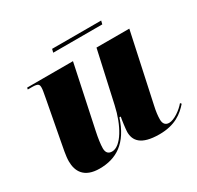

<svg xmlns="http://www.w3.org/2000/svg" viewBox="-142 -808 1008 983"><g transform="rotate(-30 361.5 -317.0)"><path d="M272 -624H562L567 -644H277ZM535 10C628 10 676 -29 711 -69L705 -76C681 -47 637 -16 607 -16C585 -16 574 -30 574 -55C574 -76 577 -101 584 -132L671 -536H477L410 -234C387 -128 334 -35 281 -35C259 -35 247 -47 247 -73C247 -95 252 -131 260 -168L338 -536H67L65 -526H90C128 -526 131 -517 131 -499C131 -488 128 -473 122 -440L79 -212C73 -178 63 -135 63 -102C63 -43 91 9 182 9C281 9 358 -38 400 -168H408C405 -158 397 -95 397 -83C397 -33 425 10 535 10Z"/></g></svg>

Font: Noto Serif Display Black
Style: Italic
Weight: 900
Italic angle: -12°
Designer: Monotype Design Team
Foundry: Monotype Imaging Inc.
Version: Version 2.009